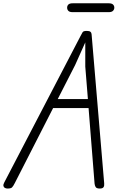

<svg xmlns="http://www.w3.org/2000/svg" viewBox="-45 -1114 697 1137"><path d="M0 2.5Q-9.5 2.5 -16.5 -1.5Q-23.5 -5.5 -24.8 -13.8Q-26 -22 -19.5 -34L431 -899Q439.5 -915.5 444.2 -923.2Q449 -931 468.5 -931Q484.5 -931 490.8 -925.5Q497 -920 497.5 -910L572 -28Q573.5 -13.5 568 -5.5Q562.5 2.5 546 2.5Q526.5 2.5 521.2 -6.8Q516 -16 515 -27L479.5 -474H269.5L43 -30.5Q33 -10.5 26 -4Q19 2.5 0 2.5ZM297 -527.5H475.5L460 -719.5V-863L400 -729ZM385.5 -1042Q367 -1042 359.8 -1049.8Q352.5 -1057.5 352.5 -1068.5Q352.5 -1079.5 359.8 -1087Q367 -1094.5 385.5 -1094.5H599Q617 -1094.5 624.5 -1087Q632 -1079.5 632 -1068.5Q632 -1058 624.2 -1050Q616.5 -1042 599 -1042Z"/></svg>

Font: Edu VIC WA NT Hand Pre
Style: Regular
Weight: 400
Designer: Tina and Corey Anderson, Eben Sorkin, Mirko Velimirovic
Foundry: Google for Education
Version: Version 1.000